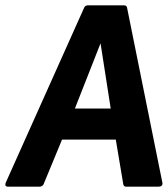

<svg xmlns="http://www.w3.org/2000/svg" viewBox="-35 -686 628 718"><path d="M245 -280 341 -524 379 -280ZM426 3C427 8 430 12 436 12H558C577 12 572 -4 572 -4L440 -658C439 -663 435 -666 429 -666H293C288 -666 282 -663 280 -658L-13 -4C-21 14 -4 12 -4 12H114C119 12 126 8 128 3L197 -164H398Z"/></svg>

Font: Falling Sky
Style: BdObl
Weight: 700
Designer: Paul D. Hunt
Foundry: Adobe Systems Incorporated
Version: Version 1.02